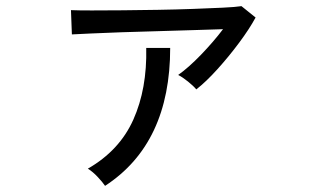

<svg xmlns="http://www.w3.org/2000/svg" viewBox="-20 -558 1040 625"><path d="M619 -267Q610 -278 592 -292.5Q574 -307 560 -314Q594 -338 634.5 -380Q675 -422 706 -463Q666 -462 610 -460Q554 -458 493 -456.5Q432 -455 375.5 -453Q319 -451 276 -449Q233 -447 214 -446L211 -525Q234 -524 278.5 -524Q323 -524 379 -524.5Q435 -525 494.5 -526Q554 -527 608.5 -529Q663 -531 705 -533Q747 -535 766 -538L812 -501Q792 -464 758.5 -419Q725 -374 688 -333Q651 -292 619 -267ZM322 47Q314 35 298 18Q282 1 266 -9Q369 -68 414 -168.5Q459 -269 456 -402H534Q534 -91 322 47Z"/></svg>

Font: Zen Kaku Gothic New Medium
Style: Regular
Weight: 500
Designer: Yoshimichi Ohira
Foundry: Positype
Version: Version 1.002